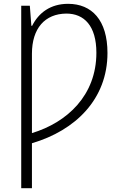

<svg xmlns="http://www.w3.org/2000/svg" viewBox="-20 -745 634 1004"><path d="M336 -725C244 -725 182 -678 148 -610H144L136 -715H91V239H147V4C375 -63 542 -227 542 -468C542 -640 460 -725 336 -725ZM327 -674C420 -674 484 -610 484 -469C484 -247 332 -105 147 -49V-464C147 -597 215 -673 327 -674Z"/></svg>

Font: Noto Sans SemiCondensed Light
Style: Regular
Weight: 300
Width: 4
Designer: Monotype Design Team
Foundry: Monotype Imaging Inc.
Version: Version 2.013